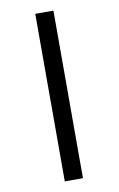

<svg xmlns="http://www.w3.org/2000/svg" viewBox="-85 -772 521 843"><g transform="rotate(-10 175.0 -350.5)"><path d="M134 23V-724H215V23Z"/></g></svg>

Font: Moon Stars Kai
Style: Bold
Weight: 700
Designer: GuiWonder
Version: Version 1.101